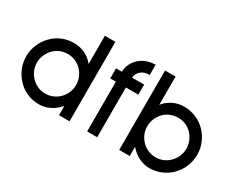

<svg xmlns="http://www.w3.org/2000/svg" viewBox="-94 -1026 1697 1390"><g transform="rotate(30 754.5 -330.5)"><path d="M459 0V-77Q427 -39 383.5 -17Q340 5 293 5Q240 5 194 -14.5Q148 -34 114 -70Q79 -106 59.5 -152.5Q40 -199 40 -251Q40 -303 59.5 -349.5Q79 -396 114 -432Q148 -468 194 -487.5Q240 -507 293 -507Q345 -507 387.5 -486Q430 -465 459 -428V-664H547V0ZM178 -368Q156 -345 143 -314.5Q130 -284 130 -251Q130 -184 178 -134Q200 -111 230 -98Q260 -85 293 -85Q326 -85 356.5 -98Q387 -111 409 -134Q457 -184 457 -251Q457 -284 444 -314.5Q431 -345 409 -368Q387 -391 356.5 -403.5Q326 -416 293 -416Q260 -416 230 -403.5Q200 -391 178 -368Z M778 -416V0H694V-416H647V-500H695Q697 -548 722.5 -586Q748 -624 790 -645Q832 -666 882 -666V-580Q840 -582 811.5 -559Q783 -536 781 -500H882V-416Z M1050 -77V0H962V-664H1050V-428Q1072 -459 1115.5 -483Q1159 -507 1216 -507Q1267 -507 1314 -487Q1361 -467 1395 -432Q1430 -396 1449.5 -349.5Q1469 -303 1469 -251Q1469 -199 1449.5 -152.5Q1430 -106 1395 -70Q1361 -35 1314 -15Q1267 5 1216 5Q1169 5 1125.5 -17Q1082 -39 1050 -77ZM1100 -368Q1078 -345 1065 -314.5Q1052 -284 1052 -251Q1052 -184 1100 -134Q1122 -111 1152.5 -98Q1183 -85 1216 -85Q1249 -85 1279 -98Q1309 -111 1331 -134Q1379 -184 1379 -251Q1379 -284 1366 -314.5Q1353 -345 1331 -368Q1309 -391 1279 -403.5Q1249 -416 1216 -416Q1183 -416 1152.5 -403.5Q1122 -391 1100 -368Z"/></g></svg>

Font: Sulphur Point
Style: Bold
Weight: 700
Designer: Noponies / Dale Sattler
Foundry: Noponies
Version: Version 1.000; ttfautohint (v1.8)